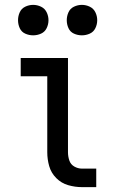

<svg xmlns="http://www.w3.org/2000/svg" viewBox="-20 -768 472 788"><path d="M316 0H375V-76H316Q300 -76 285 -84.5Q270 -93 264.5 -109.5Q259 -126 259 -143V-530H65V-455H174V-143Q174 -114 182 -86Q190 -58 211 -37Q232 -16 260 -8Q288 0 316 0ZM316 -623Q333 -623 348.5 -630Q364 -637 371.5 -652.5Q379 -668 379 -685Q379 -702 371.5 -717.5Q364 -733 348.5 -740.5Q333 -748 316 -748Q299 -748 283.5 -740.5Q268 -733 261 -717.5Q254 -702 254 -685Q254 -668 261 -652.5Q268 -637 283.5 -630Q299 -623 316 -623ZM116 -623Q133 -623 148.5 -630Q164 -637 171.5 -652.5Q179 -668 179 -685Q179 -702 171.5 -717.5Q164 -733 148.5 -740.5Q133 -748 116 -748Q99 -748 83.5 -740.5Q68 -733 61 -717.5Q54 -702 54 -685Q54 -668 61 -652.5Q68 -637 83.5 -630Q99 -623 116 -623Z"/></svg>

Font: Iosevka Sparkle
Style: Regular
Weight: 400
Designer: Belleve Invis
Foundry: Belleve Invis
Version: Version 4.5.0; ttfautohint (v1.8.3)